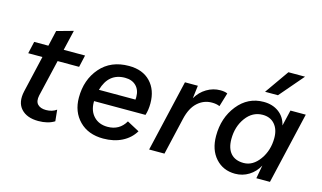

<svg xmlns="http://www.w3.org/2000/svg" viewBox="-88 -1016 2170 1294"><g transform="rotate(15 997.0 -368.5)"><path d="M263 -416 203 -160Q194 -118 213.5 -97.5Q233 -77 272 -77Q315 -77 345 -99L353 -20Q308 8 241 8Q161 8 120.5 -36.5Q80 -81 98 -161L157 -416H58L77 -500H176L201 -609L316 -641L283 -500H432L413 -416Z M929 -219H570V-212Q570 -150 606 -112.5Q642 -75 702 -75Q785 -75 826 -146L912 -100Q881 -48 824.5 -19.5Q768 9 694 9Q589 9 527 -54Q465 -117 465 -216Q465 -341 538 -425Q611 -509 737 -509Q833 -509 887 -452.5Q941 -396 941 -302Q941 -256 929 -219ZM732 -425Q617 -425 582 -301H837Q838 -307 838 -318Q838 -368 809.5 -396.5Q781 -425 732 -425Z M1374 -510Q1406 -510 1424 -501L1395 -405Q1373 -415 1341 -415Q1284 -415 1241 -376Q1198 -337 1180 -259L1120 0H1013L1129 -500H1219L1208 -410Q1235 -457 1279.5 -483.5Q1324 -510 1374 -510Z M1785 -746H1901L1757 -578H1667ZM1614 8Q1530 8 1477.5 -50.5Q1425 -109 1425 -206Q1425 -332 1496 -421Q1567 -510 1677 -510Q1739 -510 1782.5 -478Q1826 -446 1839 -389L1865 -500H1972L1856 0H1761L1778 -93Q1753 -46 1709.5 -19Q1666 8 1614 8ZM1651 -77Q1715 -77 1761.5 -141.5Q1808 -206 1808 -293Q1808 -353 1777 -388.5Q1746 -424 1693 -424Q1622 -424 1576 -361.5Q1530 -299 1530 -212Q1530 -147 1561 -112Q1592 -77 1651 -77Z"/></g></svg>

Font: Elaine Sans Medium
Style: Italic
Weight: 500
Italic angle: -13°
Designer: Wei Huang
Foundry: Wei Huang
Version: Version 2.001;December 24, 2019;FontCreator 12.0.0.2547 64-b